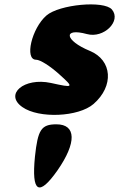

<svg xmlns="http://www.w3.org/2000/svg" viewBox="-20 -570 538 868"><path d="M138 138C122 300 155 321 240 200C327 75 325 -8 235 -8C166 -8 151 17 138 138ZM190 -500C123 -442 90 -300 143 -300C162 -300 207 -271 247 -235C316 -173 314 -172 210 -195C89 -221 -2 -144 81 -86C156 -33 335 -41 403 -100C496 -181 488 -298 386 -340C272 -387 263 -446 373 -416C449 -395 530 -475 486 -527C450 -569 248 -550 190 -500Z"/></svg>

Font: Hussar Skorodowane
Style: Ky
Weight: 700
Foundry: Cannot Into Space Fonts
Version: Version 0.892